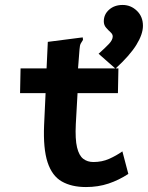

<svg xmlns="http://www.w3.org/2000/svg" viewBox="-20 -744 597 775"><path d="M327 11Q269 11 229.5 -11.5Q190 -34 172 -89Q154 -144 158 -239L164 -368H61L63 -468H168L173 -575L305 -592L314 -593L315 -583Q310 -576 306 -568.5Q302 -561 301 -545L295 -468H458L456 -368H293L286 -243Q283 -182 291 -149Q299 -116 316 -103Q333 -90 357 -90Q392 -90 421 -103Q450 -116 474 -133L498 -42Q460 -17 418 -3Q376 11 327 11ZM446 -467 378 -527Q405 -551 420 -567Q435 -583 435 -597Q435 -606 426 -614Q417 -622 408 -632.5Q399 -643 399 -658Q399 -686 420.5 -705Q442 -724 475 -724Q508 -724 532.5 -700.5Q557 -677 557 -640Q557 -606 530.5 -563Q504 -520 446 -467Z"/></svg>

Font: Inconsolata SemiExpanded ExtraBold
Style: Regular
Weight: 800
Width: 6
Monospace: yes
Designer: Raph Levien, Cyreal, Brenton Simpson
Foundry: Raph Levien, Cyreal, Google
Version: Version 3.001; ttfautohint (v1.8.2.53-6de2)